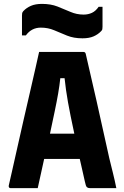

<svg xmlns="http://www.w3.org/2000/svg" viewBox="-20 -967 640 987"><path d="M174 0H33Q30 0 27 -3Q24 -6 25 -13Q30 -34 41.5 -85.5Q53 -137 68.5 -205.5Q84 -274 101 -349.5Q118 -425 134.5 -495Q151 -565 163 -619.5Q175 -674 181 -700H409Q419 -700 421 -689Q446 -583 476.5 -447.5Q507 -312 542 -153Q551 -116 560.5 -78Q570 -40 578 0H441Q432 0 426.5 -5Q421 -10 416 -35Q409 -66 402.5 -95Q396 -124 390 -150H207Q200 -117 191.5 -79.5Q183 -42 174 0ZM290 -565Q286 -527 279 -486.5Q272 -446 261.5 -396Q251 -346 237 -280H362Q341 -377 329.5 -441.5Q318 -506 312 -565ZM410 -892Q433 -892 452.5 -901Q472 -910 487 -932H507V-830Q507 -821 506 -816.5Q505 -812 500 -807Q484 -790 461 -780Q438 -770 404 -770Q359 -770 324.5 -784Q290 -798 258.5 -811.5Q227 -825 190 -825Q142 -825 113 -785H93V-887Q93 -895 94 -899.5Q95 -904 100 -910Q116 -927 139 -937Q162 -947 196 -947Q241 -947 275.5 -933.5Q310 -920 342 -906Q374 -892 410 -892Z"/></svg>

Font: Recursive Mn Lnr St XBd
Style: Regular
Weight: 800
Monospace: yes
Version: Version 1.079;hotconv 1.0.112;makeotfexe 2.5.65598; ttfautoh